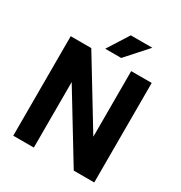

<svg xmlns="http://www.w3.org/2000/svg" viewBox="-205 -1045 1117 1188"><g transform="rotate(30 353.5 -450.5)"><path d="M642.1 -710.9V0H495.6L210.5 -468.3V0H63.5V-710.9H210.5L495.6 -242.2V-710.9ZM287.1 -750.5 382.8 -901.4H536.6L401.4 -750.5Z"/></g></svg>

Font: RobotoDEMO
Style: Regular
Weight: 400
Designer: Christian Robertson
Foundry: Google
Version: Version 2.136